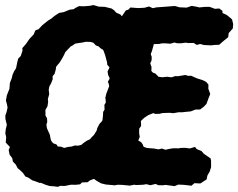

<svg xmlns="http://www.w3.org/2000/svg" viewBox="-20 -709 933 752"><path d="M206.4 22.8 189.8 20.6 174.4 19.6 157.2 14.2 140.8 7.2 135 7.4 118 1 106.4 -2.8 91 -13.2 79.4 -17.8 69.8 -31.8 59.6 -41.6 49.2 -50.2 41.6 -64.8 30.4 -76.2 28 -89.6 17.6 -103.2 14 -121.4 18.8 -133.2 2.4 -150.8 4.2 -171.4 0.8 -187.2 2.6 -202.8 6.8 -220.6 1.4 -241.8 0.8 -256 6.2 -272 9.6 -287.6 7.4 -299.8 3.2 -315.4 6.8 -335.6 17 -361.2 18.6 -383.6 25.6 -401.8 29.8 -418 36.2 -431.6 42.8 -441.4 47.8 -465.8 51.2 -479.2 61.2 -489.6 68.2 -510.6 67.4 -520.6 81.2 -536.2 92.2 -552.2 98 -559.6 111.8 -574 118.4 -589.8 131.2 -594.8 145.6 -610.2 167.4 -627.8 181.2 -636.4 194 -647 212 -658.6 228.8 -661.4 253.4 -671.2 268.4 -673 275.8 -678.2 289.4 -685 309 -684.4 331.4 -686.2 346.2 -689.2 366.6 -683 390.6 -682.2 417.6 -675.4 427.4 -668.2 434.8 -659.8 451.8 -652 458.4 -643.8 469.8 -635.6 471 -625.4 488.2 -615.2 488.8 -602.2 503.4 -578.2 499.8 -571.6 509.8 -553.6 510.8 -536.6 516.4 -524.4 513.2 -512.8 514.6 -498 527.4 -484.4 520.2 -460.8 522.2 -443 522.6 -429.8 521 -406 520.6 -389 515.4 -376 515.2 -362.4 507.2 -331.6 507.8 -313.4 498.2 -286.4 501.4 -271.6V-256.2L489 -241L484 -223.4L480.4 -207.6L477.2 -188.4L475.4 -173.2L468.4 -151L462.2 -140.2L451.6 -122.4L443.2 -101.6L428 -73.6L414 -58.4L396.6 -42.4L376 -24.8L366.2 -14.4L346.2 -7.8L331.2 -2L324 4.6L301 5.6L293.6 13L276 14.8L258 14.4L233.6 19.4L216.4 18.8ZM231.4 -129.6 247 -133.6 260.8 -135 272.6 -139.2 285.8 -138.4 298.2 -141.4 306.2 -148.2 319.8 -157.8 332 -163.4 339 -171.4 348 -180.4 358.4 -197.2 361.4 -208.4 369.8 -224 378.8 -233.6 385.8 -245.8 387 -260.6 389.6 -270.4 389.4 -284.6 388.8 -298.2 398 -313.2 401.6 -332.8 400.8 -351.4 408.4 -364.4 406.6 -379.4 405.6 -391.6 409.6 -403 403.4 -415.6 401.4 -429.2 409 -445 400 -455.6 399.2 -465.4 395 -481 391.8 -492.8 387.6 -504.8 384.2 -513.2 372.4 -521 366.8 -526.8 355.4 -531.2 345.4 -541.8 334.4 -544.8 315.6 -545.4 301.6 -542.2 289 -540.6 274 -538 265 -531.4 257 -527.2 243 -512.6 235.8 -504.8 230.6 -493.4 224.4 -482 214.2 -464.8 207.4 -457 199.6 -447 198.4 -436.4 193.6 -419.6 186.2 -410.8V-398L180 -382.4L173.4 -370.8L170.8 -357.6L172.8 -340.2L167.4 -320.8L168.6 -310L166 -292.8L157.8 -278.2L158.2 -267.2L158 -256.4L164.2 -246L165 -231.2L161.8 -221L163.6 -207.6L167.2 -199L175 -182L177.6 -168.4L180 -158.6L187.6 -148.2L201.6 -143L206.2 -135.4L219.2 -134.4ZM375.8 9 359 -0.4 348.6 -8 337.8 -26 336.8 -56.2 342.8 -75 346.2 -92.4 351.6 -109.4 357.4 -122.8 359.2 -137.8 357.2 -153.4 366.8 -170.6 374.8 -192.6 374.4 -206.8 379 -224 381 -235.6 383.2 -254.8 384 -270.8 390.2 -280.8 394.8 -301 394 -314.6 392.6 -326.2 396.4 -342 403.4 -360.2 408.2 -373 402.6 -389.2 411.2 -403.4 416.2 -420.2 407.8 -432.4 409.2 -449.6 416.8 -466 419 -479.8 422.6 -503.2 419 -520 422 -536.8 423.2 -553 420.8 -564.6 429 -590.4 430 -605.6 430.8 -616 443.2 -631.4 458.2 -646.6 472.8 -668.2 483 -671.4 490.6 -679.6 521.6 -677.4 545.8 -678.6 563.8 -683.6 578.4 -677 593 -680.2 613 -681.6 629.2 -682.8 664.8 -685.6 683.2 -680.4 711.2 -679.2 730.4 -686 747 -683.2 761 -680 782.2 -682H801.4L822 -674.4L838.6 -675.8L851 -666.6L851.8 -657.8L866.2 -651.4L872.4 -647L888.8 -633.2L893.2 -615L891.8 -597.4L875.8 -579.6L873.8 -563.4L854.6 -547.8L838.4 -533.6L819.8 -533L807.8 -531.4L779.4 -532.6L763.6 -536.8L750.8 -533L738.6 -540.8L716.6 -540.4L708.2 -542L688 -539.4L673.8 -539.6L663.2 -542.4L647 -537.8L625.4 -539.4L614.4 -539.2L604.4 -537L582.4 -536.2L579.6 -525L575 -509L570.4 -497L574.2 -486.2L573.8 -473L568.4 -461L573.4 -447L572.8 -431L579.4 -424.2L587.8 -421.4L595.4 -414.2L600.6 -408.4L615.6 -406.4L634.2 -408.4L652 -406.2L666.6 -411L676.4 -410.4L705.6 -415.2L718.2 -411.8L728.6 -412.4L742.6 -406L753.4 -401.4L770 -396.4L779.4 -392.6L787.6 -388L796.4 -377.6L796 -361.4L803.4 -340.8L797 -325L788.6 -302L779 -291.8L764 -280.2L745 -279.8L727.6 -272.8L709.4 -271L692.4 -269.2H678.8L658.4 -265.6L644.2 -267.2L616.2 -266.2L604.8 -263.2L587.8 -263L580.2 -266L560.4 -257.8L545.2 -247.8L531.8 -235.2L532.8 -215.8L525.2 -205L525 -187L527.4 -172.8L521.6 -158.8L533.2 -151.6L538.6 -144L542.4 -134.4L553.6 -129.8L566.8 -128.4L582.4 -127.4L600.4 -124L614.2 -127.2L628 -122.4L643.8 -126L659.4 -128.4L681 -128L686.6 -129.6L704.8 -130L723.8 -127.6L743.8 -133.6L750.4 -125.2L769.6 -117L778.4 -106.8L787.6 -100.4L804.6 -88.8L806.6 -81L806.8 -54.8L801.8 -38.2L792.2 -21.2L789.2 -6.2L764.6 9.6L741.4 8.4L729.8 18.4L700.8 15L678.4 14L664 20L645.8 17.6L628.6 15.2L617 16.8L599.6 16.2L589.6 11.4L568.8 16.4L553.4 12.4L540.2 14.6L512.6 15.8L506 14.4L488.2 18L459 15.2L441.2 14.6L429.6 16.8L394 13.6Z"/></svg>

Font: Winky Rough
Style: Italic
Weight: 400
Italic angle: -8.97852°
Designer: Simon Atzbach
Foundry: typofactur
Version: Version 1.206